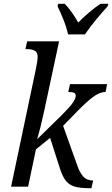

<svg xmlns="http://www.w3.org/2000/svg" viewBox="-20 -976 586 1004"><path d="M444 8Q397 8 368.5 -1Q340 -10 323 -32.5Q306 -55 293 -96L242 -255L168 -195L127 0H38L168 -617Q177 -662 177 -677Q177 -703 161.5 -711Q146 -719 124 -719H113L122 -760H289L225 -461Q219 -432 210.5 -393Q202 -354 192.5 -315.5Q183 -277 174 -248L305 -376Q346 -417 361 -439Q376 -461 376 -475Q376 -486 367.5 -490.5Q359 -495 337 -495L346 -536H540L532 -495Q501 -495 466 -468.5Q431 -442 385 -395L310 -318L384 -111Q396 -75 415 -53.5Q434 -32 467 -32L458 8ZM336 -796Q328 -833 311.5 -874Q295 -915 281 -943L284 -956H319Q337 -937 356 -910.5Q375 -884 389 -858Q414 -884 446 -911Q478 -938 505 -956H546L543 -943Q517 -915 483 -874Q449 -833 424 -796Z"/></svg>

Font: Noto Serif Condensed
Style: Italic
Weight: 400
Width: 3
Italic angle: -12°
Designer: Monotype Design Team
Foundry: Monotype Imaging Inc.
Version: Version 2.014; ttfautohint (v1.8.4.7-5d5b)